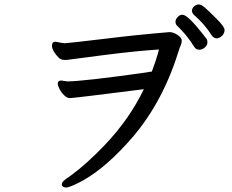

<svg xmlns="http://www.w3.org/2000/svg" viewBox="-20 -825 1040 861"><path d="M277 16Q261 16 257 4Q257 -7 266.5 -15Q276 -23 298 -38Q368 -89 452 -177Q561 -292 625 -425Q310 -385 293 -385Q281 -385 267.5 -398Q254 -411 246.5 -426.5Q239 -442 239 -449Q239 -464 255 -464L281 -460Q352 -460 635 -500Q654 -504 661 -504Q680 -554 693 -603Q595 -597 453.5 -579Q312 -561 296.5 -558.5Q281 -556 272 -556Q262 -556 253 -559.5Q244 -563 228.5 -583.5Q213 -604 213 -619Q213 -638 229 -638Q257 -632 270 -631Q290 -632 449 -651Q594 -669 740 -681Q757 -681 776 -668.5Q795 -656 795 -643Q795 -631 790.5 -622Q786 -613 779 -590Q702 -345 548 -180Q436 -57 332 -5Q289 16 277 16ZM874 -602Q859 -602 851 -615Q818 -668 773 -711Q767 -717 767 -728Q767 -738 776.5 -748.5Q786 -759 798 -759Q822 -759 893 -668Q906 -651 908 -648Q910 -645 910 -634Q910 -622 898.5 -612Q887 -602 874 -602ZM952 -653Q939 -653 928 -668Q901 -713 849 -759Q841 -767 841 -777Q841 -788 850.5 -796.5Q860 -805 871 -805Q882 -805 897 -792.5Q912 -780 949.5 -742.5Q987 -705 987 -691Q987 -675 975 -664Q963 -653 952 -653Z"/></svg>

Font: LXGW WenKai Lite
Style: Bold
Weight: 700
Designer: LXGW / Fontworks Inc.
Foundry: LXGW / Fontworks Inc.
Version: Version 1.330;April 28, 2024